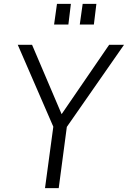

<svg xmlns="http://www.w3.org/2000/svg" viewBox="-20 -974 662 994"><path d="M545 -742 299 -383 146 -742H72L256 -318L213 0H284L326 -317L622 -742ZM275 -954 260 -847H334L347 -954ZM408 -954 393 -847H466L479 -954Z"/></svg>

Font: Cheyenne Sans Light
Style: Italic
Weight: 300
Italic angle: -8.13011°
Designer: The Public Sans project authors (U.S. Web Design System), Libre Franklin designed by Pablo Impallari and Rodrigo Fuenzal
Foundry: The Cheyenne Sans Project Authors
Version: Version 2.007